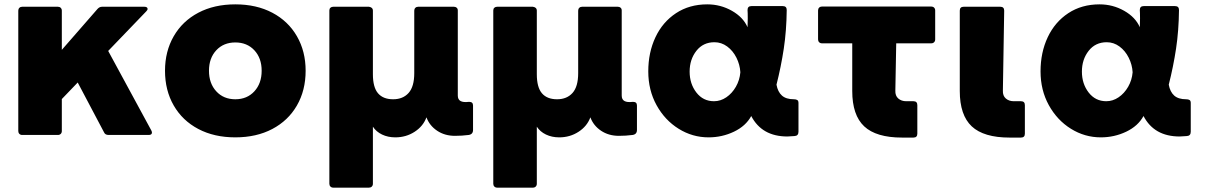

<svg xmlns="http://www.w3.org/2000/svg" viewBox="-20 -578 5553 882"><path d="M64 24V-529Q64 -537 69 -542Q74 -547 82 -547H246Q254 -547 259 -542Q264 -537 264 -529V-349L428 -537Q437 -547 449 -547H643Q650 -547 654 -544.5Q658 -542 658 -537Q658 -532 652 -526L477 -344L675 21Q678 27 678 31Q678 42 663 42H479Q463 42 458 30L337 -199L264 -123V24Q264 32 259 37Q254 42 246 42H82Q74 42 69 37Q64 32 64 24Z M738 -253Q738 -342 778 -411.5Q818 -481 891 -519.5Q964 -558 1061 -558Q1158 -558 1231 -519.5Q1304 -481 1344 -411.5Q1384 -342 1384 -253Q1384 -163 1344 -93.5Q1304 -24 1231 14.5Q1158 53 1061 53Q964 53 891 14.5Q818 -24 778 -93.5Q738 -163 738 -253ZM1061 -122Q1115 -122 1148.5 -158.5Q1182 -195 1182 -253Q1182 -311 1148.5 -347Q1115 -383 1061 -383Q1007 -383 973.5 -347Q940 -311 940 -253Q940 -195 973.5 -158.5Q1007 -122 1061 -122Z M2070 46Q2023 46 1988 22.5Q1953 -1 1939 -39Q1924 2 1884.5 27.5Q1845 53 1796 53Q1762 53 1735 40Q1708 27 1693 4V266Q1693 274 1688 279Q1683 284 1675 284H1511Q1503 284 1498 279Q1493 274 1493 266V-530Q1493 -538 1498 -542.5Q1503 -547 1511 -547H1675Q1693 -544 1693 -530V-237Q1693 -177 1716.5 -149.5Q1740 -122 1786 -122Q1831 -122 1857 -151Q1883 -180 1883 -242V-529Q1883 -537 1888 -542Q1893 -547 1901 -547H2065Q2073 -547 2078 -542.5Q2083 -538 2083 -530V-139Q2083 -121 2095.5 -114Q2108 -107 2133 -110H2136Q2153 -110 2153 -93V19Q2153 39 2133 42Q2102 46 2070 46Z M2823 46Q2776 46 2741 22.5Q2706 -1 2692 -39Q2677 2 2637.5 27.5Q2598 53 2549 53Q2515 53 2488 40Q2461 27 2446 4V266Q2446 274 2441 279Q2436 284 2428 284H2264Q2256 284 2251 279Q2246 274 2246 266V-530Q2246 -538 2251 -542.5Q2256 -547 2264 -547H2428Q2446 -544 2446 -530V-237Q2446 -177 2469.5 -149.5Q2493 -122 2539 -122Q2584 -122 2610 -151Q2636 -180 2636 -242V-529Q2636 -537 2641 -542Q2646 -547 2654 -547H2818Q2826 -547 2831 -542.5Q2836 -538 2836 -530V-139Q2836 -121 2848.5 -114Q2861 -107 2886 -110H2889Q2906 -110 2906 -93V19Q2906 39 2886 42Q2855 46 2823 46Z M3630 47Q3608 49 3597 49Q3480 49 3431 -45Q3406 1 3351.5 27Q3297 53 3235 53Q3161 53 3097.5 13.5Q3034 -26 2996 -95Q2958 -164 2958 -250Q2958 -337 2991 -407Q3024 -477 3085.5 -517.5Q3147 -558 3229 -558Q3290 -558 3342 -528.5Q3394 -499 3414 -453Q3415 -467 3415 -493Q3415 -520 3414 -532Q3414 -550 3432 -550H3576Q3594 -550 3594 -532Q3593 -437 3580.5 -354.5Q3568 -272 3547 -189Q3553 -156 3572 -139Q3591 -122 3627 -122Q3637 -122 3642.5 -118.5Q3648 -115 3648 -105V27Q3648 46 3630 47ZM3262 -384Q3210 -384 3179 -344.5Q3148 -305 3148 -249Q3148 -193 3179 -153Q3210 -113 3260 -113Q3290 -113 3316.5 -131Q3343 -149 3360.5 -179.5Q3378 -210 3381 -246Q3379 -281 3363 -313Q3347 -345 3320.5 -364.5Q3294 -384 3262 -384Z M3895 -160V-379H3756Q3748 -379 3743 -384Q3738 -389 3738 -397V-530Q3738 -538 3743 -543Q3748 -548 3756 -548H4258Q4266 -548 4271 -543Q4276 -538 4276 -530V-397Q4276 -389 4271 -384Q4266 -379 4258 -379H4097L4093 -162Q4092 -138 4106.5 -125.5Q4121 -113 4143 -113H4176Q4194 -113 4194 -95V36Q4194 54 4176 54H4124Q4005 54 3950 2.5Q3895 -49 3895 -160Z M4389 -160V-529Q4389 -547 4407 -547H4575Q4593 -547 4593 -529L4587 -162Q4586 -138 4600.5 -125.5Q4615 -113 4637 -113H4670Q4688 -113 4688 -95V36Q4688 54 4670 54H4618Q4499 54 4444 2.5Q4389 -49 4389 -160Z M5432 47Q5410 49 5399 49Q5282 49 5233 -45Q5208 1 5153.5 27Q5099 53 5037 53Q4963 53 4899.5 13.5Q4836 -26 4798 -95Q4760 -164 4760 -250Q4760 -337 4793 -407Q4826 -477 4887.5 -517.5Q4949 -558 5031 -558Q5092 -558 5144 -528.5Q5196 -499 5216 -453Q5217 -467 5217 -493Q5217 -520 5216 -532Q5216 -550 5234 -550H5378Q5396 -550 5396 -532Q5395 -437 5382.5 -354.5Q5370 -272 5349 -189Q5355 -156 5374 -139Q5393 -122 5429 -122Q5439 -122 5444.5 -118.5Q5450 -115 5450 -105V27Q5450 46 5432 47ZM5064 -384Q5012 -384 4981 -344.5Q4950 -305 4950 -249Q4950 -193 4981 -153Q5012 -113 5062 -113Q5092 -113 5118.5 -131Q5145 -149 5162.5 -179.5Q5180 -210 5183 -246Q5181 -281 5165 -313Q5149 -345 5122.5 -364.5Q5096 -384 5064 -384Z"/></svg>

Font: LINE Seed JP_TTF ExtraBold
Style: Regular
Weight: 800
Designer: LY Corporation & Fontrix & Fontworks
Version: Version 1.015